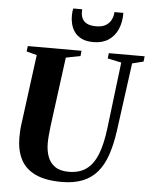

<svg xmlns="http://www.w3.org/2000/svg" viewBox="-63 -1030 865 1092"><g transform="rotate(5 369.0 -484.0)"><path d="M671 -696.5 618 -305.5Q607 -227.5 586.8 -168.2Q566.5 -109 533 -69.5Q499.5 -30 449.5 -10Q399.5 10 330.5 10Q237 10 179.5 -17.5Q122 -45 95.8 -96.2Q69.5 -147.5 69 -218.5Q69 -237.5 70 -257.2Q71 -277 74 -298L126.5 -696.5L67.5 -712L71.5 -743H378L375 -712.5L292.5 -696.5L240.5 -303.5Q237 -275.5 234.8 -249.5Q232.5 -223.5 232.5 -201.5Q232.5 -160.5 245 -126.2Q257.5 -92 286.5 -71.5Q315.5 -51 364.5 -51Q426 -51 465.8 -79.8Q505.5 -108.5 528.8 -167.5Q552 -226.5 563 -317L609 -696L530.5 -712.5L534 -743H738.5L735 -712.5ZM440.5 -798Q400 -798 373.5 -811Q347 -824 332.2 -845Q317.5 -866 311.5 -890.5Q305.5 -915 306 -938.5Q306 -951 307.2 -961Q308.5 -971 310.5 -978.5H361.5Q359 -949.5 367.2 -929.5Q375.5 -909.5 395.5 -899.2Q415.5 -889 448 -889Q483.5 -889 504.5 -902.2Q525.5 -915.5 535.2 -936.2Q545 -957 545.5 -978.5H596.5Q597 -925 579 -884.2Q561 -843.5 526.2 -820.8Q491.5 -798 440.5 -798Z"/></g></svg>

Font: Merriweather 96pt ExtraBold
Style: Italic
Weight: 800
Italic angle: -7.8°
Version: Version 2.101